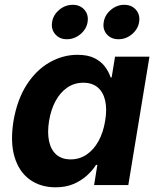

<svg xmlns="http://www.w3.org/2000/svg" viewBox="-20 -777 663 806"><path d="M213.4 9.3Q149.9 9.3 104.7 -23.4Q59.6 -56.2 41 -118.4Q22.5 -180.7 36.6 -269Q52.2 -359.4 92 -421.1Q131.8 -482.9 187.7 -514.9Q243.7 -546.9 305.2 -546.9Q348.6 -546.9 376.5 -533Q404.3 -519 420.7 -497.1Q437 -475.1 444.3 -452.1H448.7L462.9 -539.1H607.4L518.6 0H375L388.7 -85H383.3Q368.2 -61 344.2 -39.6Q320.3 -18.1 288.1 -4.4Q255.9 9.3 213.4 9.3ZM276.4 -107.9Q314 -107.9 343.8 -128.2Q373.5 -148.4 393.6 -184.8Q413.6 -221.2 421.4 -269.5Q429.7 -318.4 421.6 -354.2Q413.6 -390.1 390.4 -409.9Q367.2 -429.7 329.6 -429.7Q292 -429.7 262.5 -409.4Q232.9 -389.2 213.4 -353.3Q193.8 -317.4 186 -269.5Q178.2 -221.7 185.8 -185.1Q193.4 -148.4 216.3 -128.2Q239.3 -107.9 276.4 -107.9ZM477.5 -612.3Q446.3 -612.3 428.2 -633.3Q410.2 -654.3 415.5 -684.6Q420.4 -714.8 445.6 -735.8Q470.7 -756.8 501.5 -756.8Q532.7 -756.8 550.8 -735.8Q568.8 -714.8 564 -684.6Q559.1 -654.3 533.9 -633.3Q508.8 -612.3 477.5 -612.3ZM260.7 -612.3Q230 -612.3 211.9 -633.3Q193.8 -654.3 198.7 -684.6Q203.6 -714.8 228.8 -735.8Q253.9 -756.8 285.2 -756.8Q316.4 -756.8 334.5 -735.8Q352.5 -714.8 347.7 -684.6Q342.8 -654.3 317.4 -633.3Q292 -612.3 260.7 -612.3Z"/></svg>

Font: Inter 18pt
Style: Bold Italic
Weight: 700
Italic angle: -9.3988°
Designer: Rasmus Andersson
Foundry: rsms
Version: Version 4.001;git-66647c0bb